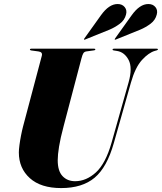

<svg xmlns="http://www.w3.org/2000/svg" viewBox="-20 -948 824 978"><path d="M548.5 -222 635 -528.5Q656 -603 635 -642.8Q614 -682.5 576 -688.5L560 -691Q553.5 -691.5 553.5 -696Q553.5 -700 560.5 -700H778.5Q784.5 -700 784.5 -696.5Q784.5 -693.5 778.5 -691.5L769.5 -689Q737.5 -680 703.2 -642.5Q669 -605 647 -527.5L560 -220Q525 -95.5 462 -42.8Q399 10 291.5 10Q188 10 132 -40.5Q76 -91 76 -171.5Q76 -185.5 79 -208.5Q82 -231.5 87 -257.2Q92 -283 97.5 -304L193 -664Q198 -683 176 -686L139 -691Q132.5 -692 132.5 -696Q132.5 -700 139.5 -700H459.5Q465.5 -700 465.5 -696.5Q465.5 -692 459 -691.5L419.5 -686Q410 -684.5 405 -677.5Q400 -670.5 394.5 -649L304.5 -307Q287.5 -243.5 280.8 -201.5Q274 -159.5 274 -132Q274 -77 298.5 -51Q323 -25 362.5 -25Q419.5 -25 468.8 -70Q518 -115 548.5 -222ZM494 -870Q535 -927.5 579 -927.5Q602.5 -927.5 615.2 -911.8Q628 -896 622 -874Q615 -845.5 590.2 -827Q565.5 -808.5 538 -797L413 -746.5Q409.5 -745 408 -746.5Q407 -748.5 410 -752.5ZM650.5 -870Q691.5 -927.5 735.5 -927.5Q759 -927.5 771.8 -911.8Q784.5 -896 778.5 -874Q771.5 -845.5 746.8 -827Q722 -808.5 694.5 -797L569.5 -746.5Q566 -745 564.5 -746.5Q563.5 -748.5 566.5 -752.5Z"/></svg>

Font: Fraunces 144pt Black
Style: Italic
Weight: 900
Italic angle: -16°
Version: Version 1.000;[0bf87f6ff]